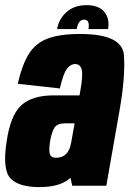

<svg xmlns="http://www.w3.org/2000/svg" viewBox="-34 -738 517 763"><path d="M253 0 246 -31.5Q207.5 5.5 121.5 5.5Q42 5.5 8.5 -28.2Q-25 -62 -8 -173.5Q7 -279.5 50.2 -319.2Q93.5 -359 179.5 -359H282L285.5 -378.5Q296.5 -441 290.5 -462.2Q284.5 -483.5 265 -483.5Q246 -483.5 231.5 -464Q217 -444.5 204 -386.5L36.5 -405Q53.5 -479.5 80 -522.8Q106.5 -566 154.8 -584.5Q203 -603 284.5 -603Q452 -603 458.5 -518.8Q465 -434.5 440.5 -296L388.5 0ZM248.5 -169.5 262.5 -248H226Q194 -248 183 -231.5Q172 -215 165.5 -179.5Q159.5 -143 163.8 -127Q168 -111 189.5 -111Q213 -111 228.5 -126Q243 -140 248.5 -169.5ZM310 -717.5Q359.5 -717.5 381 -690.2Q402.5 -663 395.5 -622.5H317.5Q324 -660 300.5 -660Q277 -660 271 -622.5H193Q200 -663 230.5 -690.2Q261 -717.5 310 -717.5Z"/></svg>

Font: Anybody Condensed ExtraBold
Style: Italic
Weight: 800
Width: 3
Italic angle: -10°
Designer: Tyler Finck
Foundry: Etcetera Type Company
Version: Version 1.010; ttfautohint (v1.8.3) -l 8 -r 50 -G 200 -x 14 